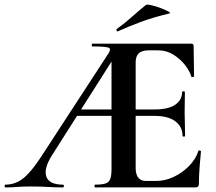

<svg xmlns="http://www.w3.org/2000/svg" viewBox="-31 -815 939 835"><path d="M-7 0Q-11 0 -11 -6Q-11 -12 -7 -12Q35 -12 69.5 -39Q104 -66 147 -132L435 -574Q454 -600 443.5 -606.5Q433 -613 371 -613Q368 -613 368 -619Q368 -625 371 -625H801Q811 -625 811 -616L813 -483Q813 -481 807.5 -480Q802 -479 801 -482Q795 -504 775 -530.5Q755 -557 724.5 -576.5Q694 -596 658 -596H616Q597 -596 584 -590.5Q571 -585 565 -573Q559 -561 559 -543V-85Q559 -66 564 -53.5Q569 -41 579 -34.5Q589 -28 605 -28H649Q687 -28 725 -46Q763 -64 792 -94Q821 -124 832 -159Q833 -162 838 -160.5Q843 -159 843 -157Q840 -128 837 -88.5Q834 -49 834 -15Q834 0 819 0H382Q380 0 380 -6Q380 -12 382 -12Q413 -12 428 -17Q443 -22 448.5 -37Q454 -52 454 -81V-589L490 -604L194 -138Q158 -80 171 -46Q184 -12 242 -12Q247 -12 247 -6Q247 0 242 0Q206 0 177 -2Q148 -4 101 -4Q66 -4 44.5 -2Q23 0 -7 0ZM290 -311 305 -339H535L542 -311ZM763 -223Q763 -264 731.5 -287.5Q700 -311 641 -311H482V-339H642Q701 -339 731 -359.5Q761 -380 761 -415Q761 -418 767 -418Q773 -418 773 -415Q773 -382 772.5 -363.5Q772 -345 772 -325Q772 -300 773 -276Q774 -252 774 -223Q774 -221 768.5 -221Q763 -221 763 -223ZM482 -679Q478 -677 476 -682.5Q474 -688 477 -689Q513 -715 543 -742Q573 -769 603 -793Q607 -797 626.5 -792.5Q646 -788 667.5 -780Q689 -772 701.5 -765Q714 -758 704 -756Q637 -740 585 -721Q533 -702 482 -679Z"/></svg>

Font: Cormorant Garamond Light
Style: Bold
Weight: 700
Version: Version 4.001